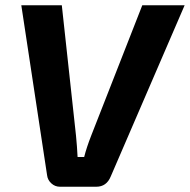

<svg xmlns="http://www.w3.org/2000/svg" viewBox="-20 -710 722 730"><path d="M682 -690 401 -39Q385 0 346 0H208Q189 0 175 -13Q161 -26 159 -44L61 -690H215L269 -194Q273 -154 275 -113H300Q309 -149 327 -195L521 -690Z"/></svg>

Font: Exo 2.0
Style: Bold Italic
Weight: 700
Italic angle: -8°
Designer: Natanael Gama
Version: Version 1.001;PS 001.001;hotconv 1.0.70;makeotf.lib2.5.58329